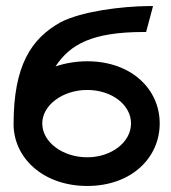

<svg xmlns="http://www.w3.org/2000/svg" viewBox="-20 -605 566 636"><path d="M25 -194C25 -81 124 11 269 11C415 11 509 -82 509 -196C509 -310 415 -402 269 -402C233 -402 196 -396 164 -385C212 -458 285 -499 456 -499H464L487 -585H474C379 -584 251 -567 182 -532C82 -477 25 -386 25 -194ZM120 -196C120 -257 188 -307 269 -307C350 -307 414 -258 414 -196C414 -134 349 -84 269 -84C188 -84 120 -134 120 -196Z"/></svg>

Font: Charger Pro
Style: ExBdSuExt
Weight: 400
Designer: Jasper
Foundry: Cannot Into Space Fonts
Version: Version 1.09